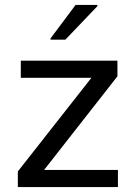

<svg xmlns="http://www.w3.org/2000/svg" viewBox="-20 -755 548 775"><path d="M52 0V-63L349 -441H64V-510H454V-447L158 -69H456V0ZM184 -595V-600L285 -735H373V-730L244 -595Z"/></svg>

Font: Saira Thin
Style: Regular
Weight: 400
Version: Version 1.101